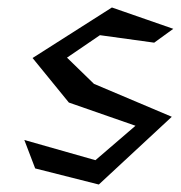

<svg xmlns="http://www.w3.org/2000/svg" viewBox="-20 -482 483 513"><path d="M164 -208 342 -146 235 -54 45 -108 74 -32 244 11 439 -170 231 -258 159 -328 247 -388 392 -368 443 -405 279 -462 67 -327Z"/></svg>

Font: Stormblade
Style: Obl
Weight: 400
Designer: Mew Too
Foundry: Cannot Into Space Fonts
Version: Version 0.77